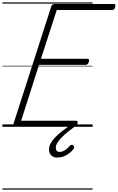

<svg xmlns="http://www.w3.org/2000/svg" viewBox="-20 -1050 976 1590"><path d="M114 0Q100 0 93.5 -5.5Q87 -11 91 -23L405 -998Q409 -1008 415.5 -1012.5Q422 -1017 437 -1017H922Q933 -1017 935 -1011Q937 -1005 934 -992Q931 -979 924.5 -973Q918 -967 908 -967H450L319 -563H704Q715 -563 717 -556.5Q719 -550 716 -538Q712 -525 705.5 -519Q699 -513 690 -513H303L155 -50H609Q620 -50 622.5 -44Q625 -38 621 -25Q618 -12 611.5 -6Q605 0 595 0ZM455 255Q423 255 404.5 237Q386 219 386 189Q386 161 401 134.5Q416 108 441.5 82.5Q467 57 499.5 32Q532 7 568 -18L611 -15V-11Q581 11 551 34.5Q521 58 496 82.5Q471 107 456.5 130Q442 153 442 173Q442 189 450 198.5Q458 208 474 208Q495 208 516 195Q537 182 560 156Q565 150 572.5 149Q580 148 587 156Q593 162 594 168.5Q595 175 589 183Q574 204 552 220.5Q530 237 505.5 246Q481 255 455 255ZM0 510H747V520H0ZM0 -20H747V0H0ZM0 -505H747V-500H0ZM0 -1030H747V-1020H0Z"/></svg>

Font: Playwrite CO Guides
Style: Regular
Weight: 400
Designer: Veronika Burian, José Scaglione
Foundry: TypeTogether
Version: Version 1.003